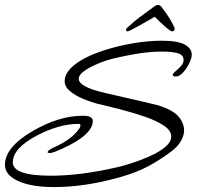

<svg xmlns="http://www.w3.org/2000/svg" viewBox="-27 -722 797 778"><path d="M192 36Q100 36 46.5 11.5Q-7 -13 -7 -54Q-7 -126 107 -192Q213 -253 309 -253Q349 -253 349 -232Q349 -175 222 -118Q206 -111 194 -106.5Q182 -102 175 -102Q166 -102 166 -105Q166 -110 175.5 -116Q185 -122 192 -125Q262 -156 292 -198Q299 -207 299 -214Q299 -220 291 -220Q213 -220 123 -173Q25 -122 25 -64Q25 -10 179 -10Q297 -10 442 -43Q457 -46 484 -54Q511 -62 542.5 -73.5Q574 -85 602.5 -100Q631 -115 649 -132.5Q667 -150 667 -169Q667 -193 637 -213Q607 -233 560.5 -249Q514 -265 462 -278.5Q410 -292 366 -302Q343 -308 312 -320.5Q281 -333 258 -351.5Q235 -370 235 -393Q235 -428 276.5 -460.5Q318 -493 394 -518Q458 -538 517.5 -547.5Q577 -557 628 -557Q693 -557 721.5 -541.5Q750 -526 750 -500Q750 -487 740 -466Q730 -445 715 -428.5Q700 -412 685 -412Q673 -412 673 -419Q673 -424 684 -433Q695 -442 706 -454Q717 -466 717 -479Q717 -499 694.5 -506Q672 -513 628 -513Q606 -513 576.5 -510.5Q547 -508 515 -502Q486 -497 445.5 -488Q405 -479 370 -464Q292 -431 292 -403Q292 -370 396 -346Q498 -323 552.5 -310Q607 -297 615 -295Q674 -276 696.5 -249.5Q719 -223 719 -193Q719 -173 705.5 -149.5Q692 -126 664 -106Q623 -75 574 -48.5Q525 -22 452 -2Q383 17 318.5 26.5Q254 36 192 36ZM490 -595Q482 -595 484 -604Q486 -608 490 -611Q515 -634 536.5 -650.5Q558 -667 593 -692Q605 -702 614 -702Q622 -702 629 -692Q645 -671 657.5 -651.5Q670 -632 680 -610Q680 -608 680.5 -606.5Q681 -605 680 -603Q680 -595 670 -595Q665 -595 650.5 -607Q636 -619 621 -633.5Q606 -648 600 -654Q592 -650 575.5 -640Q559 -630 540.5 -620Q522 -610 508 -602.5Q494 -595 490 -595Z"/></svg>

Font: Corinthia
Style: Bold
Weight: 700
Designer: Robert E. Leuschke
Foundry: Robert E. Leuschke
Version: Version 1.013; ttfautohint (v1.8.3)